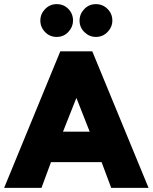

<svg xmlns="http://www.w3.org/2000/svg" viewBox="-41 -908 738 928"><path d="M677 0H496.5L450 -124.5H205.5L159.5 0H-21L250.5 -660H405ZM392.5 -271.5 329 -433H327.5L263.5 -271.5ZM233 -729.5Q199.5 -729.5 176.8 -753.2Q154 -777 154 -808.5Q154 -840.5 177 -864.2Q200 -888 233 -888Q267 -888 289.5 -864.8Q312 -841.5 312 -808.5Q312 -778 289.5 -753.8Q267 -729.5 233 -729.5ZM422.5 -729.5Q391 -729.5 367.2 -752.5Q343.5 -775.5 343.5 -808.5Q343.5 -840 366.2 -864Q389 -888 422.5 -888Q455.5 -888 478.8 -864.8Q502 -841.5 502 -808.5Q502 -777.5 479 -753.5Q456 -729.5 422.5 -729.5Z"/></svg>

Font: Lucymar Sans ExtraBold
Style: Regular
Weight: 800
Foundry: The League of Moveable Type (original font) / Main changes by Cristiano Sobral with portions from Mirco Monsees
Version: Version 2.001;August 30, 2020;FontCreator 13.0.0.2681 64-bit